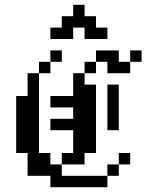

<svg xmlns="http://www.w3.org/2000/svg" viewBox="-20 -782 611 802"><path d="M47.6 -381H95.2V-333.3H47.6ZM47.6 -333.3H95.2V-285.7H47.6ZM47.6 -285.7H95.2V-238.1H47.6ZM47.6 -238.1H95.2V-190.5H47.6ZM95.2 -238.1H142.9V-190.5H95.2ZM95.2 -285.7H142.9V-238.1H95.2ZM95.2 -333.3H142.9V-285.7H95.2ZM95.2 -381H142.9V-333.3H95.2ZM95.2 -428.6H142.9V-381H95.2ZM95.2 -476.2H142.9V-428.6H95.2ZM142.9 -523.8H190.5V-476.2H142.9ZM190.5 -571.4H238.1V-523.8H190.5ZM47.6 -190.5H95.2V-142.9H47.6ZM95.2 -190.5H142.9V-142.9H95.2ZM95.2 -142.9H142.9V-95.2H95.2ZM142.9 -142.9H190.5V-95.2H142.9ZM238.1 -47.6H285.7V0H238.1ZM285.7 -47.6H333.3V0H285.7ZM333.3 -47.6H381V0H333.3ZM381 -47.6H428.6V0H381ZM285.7 -142.9H333.3V-95.2H285.7ZM333.3 -190.5H381V-142.9H333.3ZM333.3 -238.1H381V-190.5H333.3ZM333.3 -285.7H381V-238.1H333.3ZM333.3 -333.3H381V-285.7H333.3ZM333.3 -381H381V-333.3H333.3ZM381 -571.4H428.6V-523.8H381ZM428.6 -571.4H476.2V-523.8H428.6ZM428.6 -523.8H476.2V-476.2H428.6ZM476.2 -523.8H523.8V-476.2H476.2ZM523.8 -571.4H571.4V-523.8H523.8ZM333.3 -523.8H381V-476.2H333.3ZM95.2 -95.2H142.9V-47.6H95.2ZM142.9 -95.2H190.5V-47.6H142.9ZM190.5 -95.2H238.1V-47.6H190.5ZM190.5 -47.6H238.1V0H190.5ZM428.6 -95.2H476.2V-47.6H428.6ZM476.2 -142.9H523.8V-95.2H476.2ZM285.7 -333.3H333.3V-285.7H285.7ZM285.7 -285.7H333.3V-238.1H285.7ZM285.7 -238.1H333.3V-190.5H285.7ZM285.7 -381H333.3V-333.3H285.7ZM285.7 -190.5H333.3V-142.9H285.7ZM238.1 -142.9H285.7V-95.2H238.1ZM238.1 -285.7H285.7V-238.1H238.1ZM190.5 -285.7H238.1V-238.1H190.5ZM238.1 -381H285.7V-333.3H238.1ZM190.5 -381H238.1V-333.3H190.5ZM285.7 -428.6H333.3V-381H285.7ZM333.3 -428.6H381V-381H333.3ZM285.7 -476.2H333.3V-428.6H285.7ZM428.6 -428.6H476.2V-381H428.6ZM428.6 -381H476.2V-333.3H428.6ZM428.6 -333.3H476.2V-285.7H428.6ZM428.6 -285.7H476.2V-238.1H428.6ZM238.1 -714.3H285.7V-666.7H238.1ZM285.7 -761.9H333.3V-714.3H285.7ZM285.7 -714.3H333.3V-666.7H285.7ZM333.3 -714.3H381V-666.7H333.3ZM381 -666.7H428.6V-619H381ZM333.3 -666.7H381V-619H333.3ZM238.1 -666.7H285.7V-619H238.1ZM190.5 -666.7H238.1V-619H190.5Z"/></svg>

Font: Jacquard 12
Style: Regular
Weight: 400
Designer: Sarah Cadigan-Fried
Version: Version 1.000; ttfautohint (v1.8.4.7-5d5b)